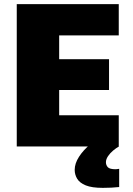

<svg xmlns="http://www.w3.org/2000/svg" viewBox="-20 -708 644 928"><path d="M61 0V-688H554V-537H266V-422H507V-273H266V-151H554V0ZM477 200Q424 200 394.5 188Q365 176 353 156Q341 136 341 113Q341 82 362 49.5Q383 17 416 -10L555 0Q542 7 527 19.5Q512 32 502 47Q492 62 492 76Q492 90 501 100Q510 110 539 110Q541 110 545 109.5Q549 109 556 108V196Q540 198 518 199Q496 200 477 200Z"/></svg>

Font: Saira ExtraBold
Style: Regular
Weight: 800
Designer: Hector Gatti with collaboration of the Omnibus-Type team
Foundry: Omnibus-Type
Version: Version 1.100; ttfautohint (v1.8.3)